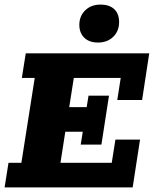

<svg xmlns="http://www.w3.org/2000/svg" viewBox="-20 -815 669 835"><path d="M0 0 17 -107H73L131 -476H75L92 -583H629L598 -380H490L505 -476H301L281 -349H357L365 -399H454L421 -186H331L340 -242H264L243 -107H466L482 -208H589L557 0ZM406 -630Q368 -630 346.5 -651Q325 -672 325 -707Q325 -745 350.5 -770Q376 -795 417 -795Q456 -795 477 -775Q498 -755 498 -719Q498 -680 472.5 -655Q447 -630 406 -630Z"/></svg>

Font: Rokkitt SemiBold ExtraBold
Style: Italic
Weight: 800
Italic angle: -9°
Version: Version 3.103